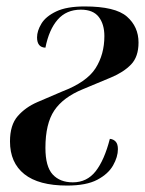

<svg xmlns="http://www.w3.org/2000/svg" viewBox="-20 -566 450 596"><path d="M188 10Q100 10 55.5 -25.5Q11 -61 11 -127Q11 -178 35 -205.5Q59 -233 96 -249Q133 -265 173 -282Q249 -311 276.5 -354Q304 -397 304 -454Q304 -491 286.5 -513.5Q269 -536 231 -536Q186 -536 159 -505Q132 -474 121 -418Q95 -419 95 -450Q95 -470 108.5 -492.5Q122 -515 154.5 -530.5Q187 -546 243 -546Q338 -546 374 -514.5Q410 -483 410 -434Q410 -390 387 -366Q364 -342 324.5 -325.5Q285 -309 237 -289Q176 -264 148.5 -223Q121 -182 121 -107Q121 -49 143.5 -24.5Q166 0 206 0Q250 0 277 -34.5Q304 -69 321 -135Q332 -134 339 -126.5Q346 -119 346 -103Q346 -79 331 -52.5Q316 -26 282 -8Q248 10 188 10Z"/></svg>

Font: Noto Serif Display ExtraCondensed SemiBold
Style: Italic
Weight: 600
Width: 2
Italic angle: -12°
Designer: Monotype Design Team
Foundry: Monotype Imaging Inc.
Version: Version 2.009